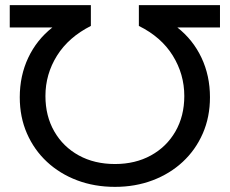

<svg xmlns="http://www.w3.org/2000/svg" viewBox="-20 -720 895 748"><path d="M837 -700V-613H671Q732 -565 765 -495Q798 -425 798 -341Q798 -264 770 -200Q742 -136 692 -89.5Q642 -43 574.5 -17.5Q507 8 428 8Q348 8 280.5 -17.5Q213 -43 163 -89.5Q113 -136 85 -200Q57 -264 57 -341Q57 -425 90 -495Q123 -565 184 -613H18V-700H334V-619Q247 -575 202 -503Q157 -431 157 -346Q157 -268 191.5 -208Q226 -148 287 -114.5Q348 -81 428 -81Q507 -81 568 -114.5Q629 -148 663.5 -208Q698 -268 698 -346Q698 -431 653 -503.5Q608 -576 521 -619V-700Z"/></svg>

Font: Montserrat Medium
Style: Regular
Weight: 500
Designer: Julieta Ulanovsky
Foundry: Julieta Ulanovsky
Version: Version 9.000; ttfautohint (v1.8.4.7-5d5b)